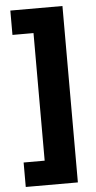

<svg xmlns="http://www.w3.org/2000/svg" viewBox="-56 -710 432 868"><g transform="rotate(-5 160.0 -276.0)"><path d="M261.5 125H25V14H120.5V-565H25V-675.5H261.5Z"/></g></svg>

Font: Anek Tamil
Style: Bold
Weight: 700
Designer: Aadarsh Rajan (Tamil), Yesha Goshar (Latin)
Foundry: Ek Type
Version: Version 1.003